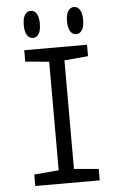

<svg xmlns="http://www.w3.org/2000/svg" viewBox="-56 -842 550 881"><g transform="rotate(-5 219.0 -401.5)"><path d="M70.3 -52.7 183.6 -62.5V-562.5L74.2 -572.3V-625H363.3V-572.3L253.9 -562.5V-62.5L367.2 -52.7V0H70.3ZM119.1 -802.7Q135.7 -802.7 146 -787.1Q156.2 -771.5 156.2 -740.2Q156.2 -709 146 -693.4Q135.7 -677.7 119.1 -677.7Q102.5 -677.7 92.3 -693.4Q82 -709 82 -740.2Q82 -771.5 92.3 -787.1Q102.5 -802.7 119.1 -802.7ZM318.4 -802.7Q335 -802.7 345.2 -787.1Q355.5 -771.5 355.5 -740.2Q355.5 -709 345.2 -693.4Q335 -677.7 318.4 -677.7Q301.8 -677.7 291.5 -693.4Q281.2 -709 281.2 -740.2Q281.2 -771.5 291.5 -787.1Q301.8 -802.7 318.4 -802.7Z"/></g></svg>

Font: Sudo Variable
Style: Regular
Weight: 400
Monospace: yes
Designer: Jens Kutilek
Foundry: Jens Kutilek
Version: Version 0.040